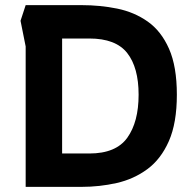

<svg xmlns="http://www.w3.org/2000/svg" viewBox="-20 -728 753 748"><path d="M80 0V-547L60 -647L80 -708H298Q370 -708 436.5 -694.5Q503 -681 555.5 -644Q608 -607 638.5 -538Q669 -469 669 -359Q669 -249 638 -178.5Q607 -108 554 -69Q501 -30 434.5 -15Q368 0 298 0ZM222 -130H328Q432 -130 476 -191.5Q520 -253 520 -359Q520 -465 475.5 -521.5Q431 -578 328 -578H222Z"/></svg>

Font: Rowdies Light
Style: Regular
Weight: 300
Designer: Jaikishan Patel
Version: Version 1.000; ttfautohint (v1.8.3)